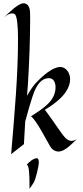

<svg xmlns="http://www.w3.org/2000/svg" viewBox="-20 -916 505 1172"><path d="M163 -847C160 -882 143 -896 124 -896C89 -896 31 -834 4 -810C49 -849 71 -829 71 -829C84 -816 90 -760 90 -679C90 -453 69 -227 48 25L126 -36L134 -175C172 -316 189 -356 189 -356C209 -404 235 -437 276 -439C305 -440 319 -416 319 -383C319 -300 244 -254 169 -206C200 -187 272 -45 287 -21C297 -4 316 9 337 9C376 9 416 -36 450 -68C437 -59 426 -56 416 -56C384 -56 364 -93 333 -135C333 -135 294 -193 254 -246C316 -283 408 -348 408 -434C408 -466 386 -507 348 -507C301 -507 240 -454 192 -402C192 -402 170 -376 145 -331L150 -396C159 -532 164 -695 164 -787C164 -814 164 -835 163 -847ZM452 -69C451 -68 451 -68 450 -68C451 -68 451 -68 452 -69ZM217 80C217 70 217 50 205 50C184 50 157 73 143 90C158 89 160 160 160 204C160 219 160 231 160 236C169 225 177 212 184 201C198 182 215 102 217 80Z"/></svg>

Font: Quintessential
Style: Regular
Weight: 400
Designer: Astigmatic (AOETI)
Foundry: Astigmatic (AOETI)
Version: Version 1.000